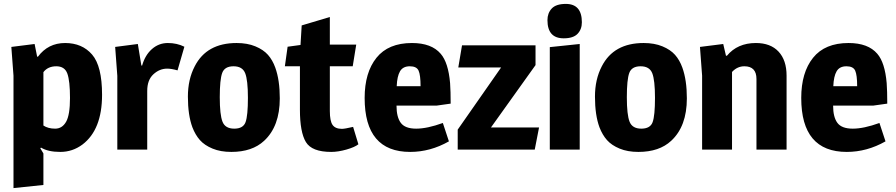

<svg xmlns="http://www.w3.org/2000/svg" viewBox="-20 -765 4584 982"><path d="M174 -475Q226 -545 313 -545Q400 -545 451 -486Q502 -427 502 -280Q502 -102 402 -26Q351 12 288.5 12Q226 12 190 -10L186 -7L202 20V181L49 197V-378L38 -525L157 -540L170 -475ZM202 -123Q226 -107 262 -107Q298 -107 318 -142Q338 -177 338 -264Q338 -351 324.5 -388.5Q311 -426 268 -426Q225 -426 202 -396Z M923 -526 888 -405Q857 -414 835 -414Q796 -414 764.5 -385Q733 -356 733 -300V0H580V-377L569 -525L685 -540L703 -430H707Q722 -483 757 -514Q792 -545 838.5 -545Q885 -545 923 -526Z M1190 -545Q1245 -545 1286 -528Q1327 -511 1350.5 -484.5Q1374 -458 1388 -419Q1411 -355 1411 -262Q1411 -119 1331 -45Q1270 12 1163 12Q1108 12 1067 -5Q1026 -22 1002.5 -48.5Q979 -75 964 -114Q941 -176 941 -271Q941 -359 976 -426Q1037 -545 1190 -545ZM1248 -264.5Q1248 -355 1234 -390.5Q1220 -426 1174.5 -426Q1129 -426 1116.5 -392Q1104 -358 1104 -268Q1104 -178 1118 -142.5Q1132 -107 1178 -107Q1224 -107 1236 -140.5Q1248 -174 1248 -264.5Z M1667 -537H1802L1784 -426H1667V-197Q1667 -146 1681 -126Q1695 -106 1729 -106Q1743 -106 1786 -116L1813 -27Q1794 -12 1751.5 0Q1709 12 1674 12Q1575 12 1544.5 -38.5Q1514 -89 1514 -204V-426H1437L1451 -526L1517 -535L1523 -635L1667 -678Z M2087 -545Q2187 -545 2234 -490Q2273 -445 2282 -340Q2285 -298 2285 -235L2214 -225H2008Q2008 -166 2030 -136.5Q2052 -107 2108.5 -107Q2165 -107 2245 -136L2276 -42Q2181 12 2078 12Q1845 12 1845 -264Q1845 -394 1905.5 -469.5Q1966 -545 2087 -545ZM2009 -324H2131Q2131 -381 2121 -403.5Q2111 -426 2076 -426Q2041 -426 2026 -400.5Q2011 -375 2009 -324Z M2719 -533V-432L2491 -113H2737L2715 0H2321V-102L2543 -420H2324L2343 -533Z M2945 0H2792V-524L2945 -540ZM2863 -569Q2780 -569 2780 -662Q2780 -698 2802 -721.5Q2824 -745 2874 -745Q2956 -745 2956 -651Q2956 -615 2934 -592Q2912 -569 2863 -569Z M3272 -545Q3327 -545 3368 -528Q3409 -511 3432.5 -484.5Q3456 -458 3470 -419Q3493 -355 3493 -262Q3493 -119 3413 -45Q3352 12 3245 12Q3190 12 3149 -5Q3108 -22 3084.5 -48.5Q3061 -75 3046 -114Q3023 -176 3023 -271Q3023 -359 3058 -426Q3119 -545 3272 -545ZM3330 -264.5Q3330 -355 3316 -390.5Q3302 -426 3256.5 -426Q3211 -426 3198.5 -392Q3186 -358 3186 -268Q3186 -178 3200 -142.5Q3214 -107 3260 -107Q3306 -107 3318 -140.5Q3330 -174 3330 -264.5Z M3846 -545Q3921 -545 3962 -501Q4003 -457 4003 -378V0H3849V-361Q3849 -426 3787 -426Q3751 -426 3724 -397V0H3571V-378L3560 -525L3679 -540L3693 -480H3698Q3752 -545 3846 -545Z M4320 -545Q4420 -545 4467 -490Q4506 -445 4515 -340Q4518 -298 4518 -235L4447 -225H4241Q4241 -166 4263 -136.5Q4285 -107 4341.5 -107Q4398 -107 4478 -136L4509 -42Q4414 12 4311 12Q4078 12 4078 -264Q4078 -394 4138.5 -469.5Q4199 -545 4320 -545ZM4242 -324H4364Q4364 -381 4354 -403.5Q4344 -426 4309 -426Q4274 -426 4259 -400.5Q4244 -375 4242 -324Z"/></svg>

Font: Magra
Style: Bold
Weight: 600
Designer: Viviana Monsalve
Foundry: Viviana Monsalve
Version: Version 1.001